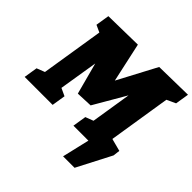

<svg xmlns="http://www.w3.org/2000/svg" viewBox="-233 -918 1325 1325"><g transform="rotate(45 430.0 -255.0)"><path d="M856 -610 791 -580 719 -126 775 -100 759 0H464L480 -100L538 -122L585 -417L449 -183L329 -178L267 -410L221 -126L277 -100L261 0H-12L4 -100L63 -123L136 -581L84 -605L100 -705L383 -710L446 -422L596 -705L872 -710ZM613 -153 811 -101 805 -51 675 200H563L610 0H589Z"/></g></svg>

Font: Bitter Black
Style: Italic
Weight: 900
Italic angle: -9°
Designer: Sol Matas, and Bitter project Authors
Foundry: Sol Matas
Version: Version 2.001